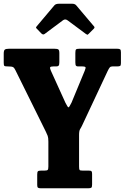

<svg xmlns="http://www.w3.org/2000/svg" viewBox="-20 -1012 670 1032"><path d="M180 -17.5V-73.5Q180 -87.5 183.8 -91.2Q187.5 -95 201 -95H219Q233 -95 236.5 -99Q240 -103 240 -117V-251Q240 -272 236.2 -282Q232.5 -292 226 -305L63 -634.5Q57 -647.5 50.2 -651.2Q43.5 -655 22.5 -655H19.5Q6.5 -655 3.2 -658.2Q0 -661.5 0 -674.5V-723Q0 -740.5 5.8 -745.2Q11.5 -750 28 -750H273Q288 -750 293.5 -746.2Q299 -742.5 299 -726.5V-677.5Q299 -663 295 -659Q291 -655 283 -655H267Q251.5 -655 249.5 -650.2Q247.5 -645.5 253.5 -632L332 -459Q344.5 -434 348.5 -435Q352.5 -436 364.5 -460.5L435.5 -632Q442.5 -648.5 438.8 -651.8Q435 -655 422 -655H398.5Q392.5 -655 388.8 -658.5Q385 -662 385 -677V-727Q385 -742 388.5 -746Q392 -750 406.5 -750H610Q622 -750 626 -746.5Q630 -743 630 -730.5V-672.5Q630 -660.5 625.8 -657.8Q621.5 -655 609.5 -655H584Q575 -655 570.2 -649.8Q565.5 -644.5 558.5 -630L423 -341Q416.5 -327 410.8 -318.2Q405 -309.5 405 -286.5V-117Q405 -102 407.8 -98.5Q410.5 -95 425 -95H457.5Q468.5 -95 471.8 -91.5Q475 -88 475 -77V-20Q475 -6.5 470.8 -3.2Q466.5 0 454 0H199.5Q189 0 184.5 -3Q180 -6 180 -17.5ZM202 -832.5 179.5 -856Q173.5 -861.5 173.5 -863.8Q173.5 -866 178.5 -872L272.5 -983.5Q279.5 -992 299 -992H366.5Q382.5 -992 389.5 -983.5L485.5 -870Q491 -864.5 484 -857.5L457 -830.5Q451.5 -825 449.5 -825.2Q447.5 -825.5 441 -830L343.5 -902.5Q330.5 -912 318.5 -903L220 -829.5Q211.5 -823 202 -832.5Z"/></svg>

Font: Besley* Condensed
Style: Bold
Weight: 700
Width: 3
Designer: Owen Earl
Foundry: indestructible type*
Version: Version 3.000; ttfautohint (v1.8.3)